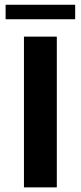

<svg xmlns="http://www.w3.org/2000/svg" viewBox="-20 -808 348 828"><path d="M4.2 -787.5V-725H304.2V-787.5ZM225 0V-650H83.3V0Z"/></svg>

Font: BoonHome
Style: Bold
Weight: 700
Designer: Sungsit Sawaiwan
Foundry: Sungsit Sawaiwan
Version: Version 0.2